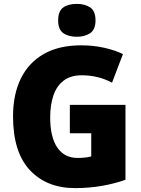

<svg xmlns="http://www.w3.org/2000/svg" viewBox="-20 -957 726 987"><path d="M339 -418H625V-33Q570 -13 503.5 -1.5Q437 10 366 10Q220 10 133.5 -82.5Q47 -175 47 -359Q47 -472 87.5 -554Q128 -636 206 -680Q284 -724 397 -724Q460 -724 515.5 -711.5Q571 -699 612 -679L556 -532Q485 -570 400 -570Q343 -570 307 -542.5Q271 -515 254.5 -466Q238 -417 238 -354Q238 -252 274.5 -198.5Q311 -145 380 -145Q396 -145 416 -147Q436 -149 449 -153V-272H339ZM375 -937Q417 -937 444 -918.5Q471 -900 471 -852Q471 -805 443.5 -786.5Q416 -768 375 -768Q332 -768 305.5 -786.5Q279 -805 279 -852Q279 -900 305 -918.5Q331 -937 375 -937Z"/></svg>

Font: Noto Sans Gurmukhi SemiCondensed Black
Style: Regular
Weight: 900
Width: 4
Designer: Jelle Bosma - Monotype Design Team
Foundry: Monotype Imaging Inc.
Version: Version 2.004; ttfautohint (v1.8.4.7-5d5b)